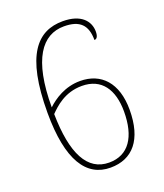

<svg xmlns="http://www.w3.org/2000/svg" viewBox="-136 -815 782 915"><g transform="rotate(-20 255.0 -357.0)"><path d="M267 10C379 10 446 -67 446 -219C446 -355 377 -428 270 -428C194 -428 136 -389 101 -356C101 -600 176 -699 287 -699C367 -699 402 -664 402 -588C414 -588 422 -599 422 -624C422 -676 384 -724 290 -724C161 -724 73 -632 73 -338C73 -97 145 10 267 10ZM269 -15C159 -15 104 -120 101 -322C130 -351 182 -403 270 -403C370 -403 418 -331 418 -220C418 -92 368 -15 269 -15Z"/></g></svg>

Font: Noto Serif Tamil SemiCondensed Thin
Style: Regular
Weight: 100
Width: 4
Designer: Indian Type Foundry, Tom Grace, and the Monotype Design Team
Foundry: Monotype Imaging Inc.
Version: Version 2.004